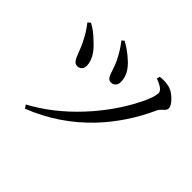

<svg xmlns="http://www.w3.org/2000/svg" viewBox="-155 -895 1129 1129"><g transform="rotate(45 410.0 -330.5)"><path d="M167 18 153 -3Q302 -83 429 -220Q531 -330 600 -454Q658 -559 658 -603Q658 -631 590 -656L595 -675Q626 -680 660 -674Q694 -670 729 -637.5Q764 -605 764 -580Q764 -567 746 -551.5Q728 -536 722 -522Q643 -349 521 -220Q371 -62 167 18ZM207 -376Q189 -376 178 -393Q170 -403 157 -437Q144 -472 134 -493Q103 -557 68 -600L84 -614Q126 -593 170 -549Q244 -484 246 -419Q246 -400 236 -388Q226 -376 207 -376ZM415 -448Q398 -448 388 -464Q381 -474 371 -506Q359 -542 349 -563Q320 -622 284 -667L299 -679Q347 -653 391 -613Q455 -557 455 -492Q455 -471 443.5 -459.5Q432 -448 415 -448Z"/></g></svg>

Font: GenRyuMin TW M
Style: Regular
Weight: 500
Version: Version 1.501;PS 1;hotconv 16.6.51;makeotf.lib2.5.65220